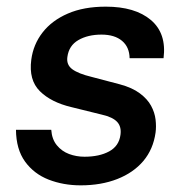

<svg xmlns="http://www.w3.org/2000/svg" viewBox="-20 -547 545 577"><path d="M222.5 10Q170.5 10 126.2 -7.2Q82 -24.5 55.2 -61.5Q28.5 -98.5 28 -157H134Q136 -128.5 150.8 -110.5Q165.5 -92.5 187.5 -84.2Q209.5 -76 234 -76Q278.5 -76 308 -92Q337.5 -108 342 -141.5Q345.5 -166 332.2 -180.5Q319 -195 286 -202.5L195 -225Q133.5 -239.5 99.8 -273Q66 -306.5 74 -367.5Q80 -413.5 108 -449.5Q136 -485.5 183.8 -506.2Q231.5 -527 298 -527Q386 -527 433.5 -486.8Q481 -446.5 471.5 -372H369.5Q369 -405.5 346.8 -424.2Q324.5 -443 285 -443Q244 -443 215.5 -426.5Q187 -410 182.5 -376Q179 -352.5 197.2 -339Q215.5 -325.5 255 -316L340.5 -293.5Q377.5 -283.5 400.2 -266.5Q423 -249.5 434 -229.2Q445 -209 447.5 -187.8Q450 -166.5 447.5 -148.5Q440.5 -98.5 410.8 -63.2Q381 -28 332.5 -9Q284 10 222.5 10Z"/></svg>

Font: Public Sans Thin SemiBold
Style: Italic
Weight: 600
Italic angle: -8°
Version: Version 2.001